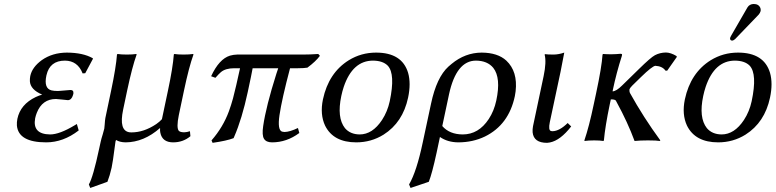

<svg xmlns="http://www.w3.org/2000/svg" viewBox="-20 -702 3878 960"><path d="M304.7 -398.9Q229 -398.9 212.4 -326.2Q211.9 -324.7 211.9 -324.2Q198.2 -259.8 237.8 -250Q250 -247.1 269.5 -247.1Q270 -247.1 283.2 -248Q327.1 -252 331.5 -252Q344.2 -252 346.4 -243.9Q348.6 -235.8 345.2 -227.1Q337.9 -202.1 319.8 -201.2Q315.9 -201.2 291.5 -204.1Q265.1 -207 259.8 -207Q191.4 -207 164.1 -138.2Q158.7 -124.5 155.8 -110.8Q141.1 -30.8 230.5 -29.8Q277.8 -29.8 354.5 -76.2Q359.4 -79.1 364.3 -82L373.5 -49.8Q296.4 9.8 210.9 9.8Q72.3 9.8 64.5 -74.2Q63.5 -90.8 66.9 -107.9Q82 -180.2 158.7 -216.8Q174.3 -224.1 190.9 -229Q131.8 -253.9 129.4 -295.9Q128.9 -308.6 131.3 -321.8Q140.6 -366.2 189 -401.4Q241.7 -438.5 314.5 -439Q395 -438.5 443.4 -411.1L444.8 -408.2L406.2 -335.9L393.1 -335Q368.2 -398.4 304.7 -398.9Z M615.7 -249 595.7 -153.8Q573.2 -47.4 628.4 -40.5Q633.3 -40 637.2 -40Q699.2 -40 761.2 -81.5Q778.8 -93.8 789.6 -106L819.8 -249Q844.2 -363.3 849.1 -429.2L851.6 -432.1Q869.1 -429.2 897.9 -429.2Q926.8 -429.2 945.8 -432.1L947.3 -429.2Q924.8 -367.2 899.9 -249L874 -126Q861.3 -63.5 874 -47.9Q881.3 -40.5 901.9 -40.5Q914.6 -41 929.7 -45.9L932.1 -21Q895.5 9.8 845.7 9.8Q791.5 9.8 781.7 -38.1Q780.8 -43.5 780.3 -47.9Q779.8 -57.6 780.3 -62Q699.2 9.3 607.9 9.8Q578.6 9.3 560.5 -2L559.6 -0.5Q558.1 3.4 557.6 4.9Q556.2 12.2 552.7 40.5Q544.9 103 538.1 136.2Q529.3 175.8 517.1 207L431.2 237.8L424.3 220.2Q445.3 184.6 476.1 40Q479 25.4 483.4 6.8Q486.3 -7.3 493.7 -30.3Q499.5 -49.8 501.5 -59.1Q502.4 -64 503.4 -78.6Q504.9 -101.6 506.8 -111.8L535.6 -249Q560.1 -365.2 564.9 -429.2L567.9 -432.1Q585.4 -429.2 614.3 -429.2Q643.1 -429.2 661.6 -432.1L663.1 -429.2Q641.1 -368.2 615.7 -249Z M1151.4 -360.8Q1107.4 -360.8 1084.5 -341.3Q1074.2 -332.5 1057.1 -313L1035.6 -320.8Q1075.7 -407.2 1129.9 -423.8Q1147 -428.7 1165.5 -429.2H1493.7Q1532.2 -429.2 1571.3 -432.1L1579.6 -422.9Q1558.6 -394.5 1517.1 -363.8Q1500.5 -360.8 1469.2 -360.8H1430.2Q1389.2 -206.1 1377.4 -126Q1366.7 -52.2 1390.1 -43.9Q1396 -42.5 1402.3 -42Q1429.2 -42.5 1469.7 -62L1476.6 -37.1Q1413.6 9.8 1340.3 9.8Q1311 9.8 1300 -8.1Q1289.1 -25.9 1295.9 -71.8Q1310.1 -169.9 1361.8 -333Q1366.7 -348.1 1371.1 -360.8H1243.2Q1238.3 -332.5 1218.8 -242.2Q1189.9 -107.4 1150.9 -18.1Q1148.9 -13.7 1147.9 -11.2Q1113.8 2 1043 12.2L1037.6 0Q1095.2 -65.9 1124.5 -145.5Q1135.7 -176.3 1145 -210Q1159.7 -266.1 1180.2 -360.8Z M1594.7 -205.1Q1623 -337.9 1724.1 -400.9Q1786.1 -439 1860.4 -439Q1990.2 -439 2020.5 -337.9Q2035.6 -285.2 2020.5 -213.9Q1994.1 -89.8 1897.9 -28.8Q1835.9 9.8 1761.2 9.8Q1647 9.8 1605.5 -73.7Q1579.1 -129.9 1594.7 -205.1ZM1845.2 -398.9Q1743.2 -398.9 1698.7 -267.6Q1691.4 -245.6 1686.5 -222.2Q1663.6 -113.8 1704.6 -61.5Q1731 -30.3 1778.3 -29.8Q1842.3 -29.8 1890.1 -102.1Q1917.5 -144 1928.7 -195.8Q1957.5 -332 1918.9 -373.5Q1894.5 -398.4 1845.2 -398.9Z M2124 207 2032.7 237.8 2025.4 220.2Q2063 156.2 2093.8 9.8L2135.3 -184.1Q2163.1 -315.4 2222.2 -369.1Q2228.5 -375 2238.3 -382.8Q2305.7 -438.5 2388.2 -439Q2468.8 -438.5 2511.7 -398.9Q2569.3 -344.7 2558.1 -245.6Q2556.6 -232.9 2554.2 -221.2Q2523.9 -78.1 2404.8 -19.5Q2343.8 9.8 2271 9.8Q2217.8 9.3 2179.7 -17.1L2163.1 61Q2140.1 167 2124 207ZM2461.4 -199.2Q2485.8 -313 2446.3 -362.8Q2417 -398.4 2359.9 -398.9Q2261.7 -398.9 2225.1 -230.5Q2224.6 -228.5 2224.6 -228L2191.4 -71.8Q2227.1 -30.3 2293.5 -29.8Q2373 -29.8 2423.8 -106.9Q2450.2 -147 2461.4 -199.2Z M2698.2 -321.8Q2712.9 -392.1 2703.1 -429.2L2705.6 -431.2Q2717.3 -429.2 2749 -429.2Q2774.4 -429.7 2801.3 -439Q2801.3 -438 2782.7 -342.8L2729 -90.8Q2720.7 -51.3 2734.9 -46.9Q2738.8 -45.9 2742.7 -45.9Q2777.8 -46.9 2818.4 -86.9L2835.9 -69.8Q2781.7 0 2729.5 10.3Q2721.7 11.7 2715.3 12.2Q2648.4 12.2 2643.1 -40.5Q2642.1 -55.2 2645 -70.8Z M2960.4 -234.9Q2988.8 -367.7 2992.7 -429.2L2995.6 -432.1Q3037.6 -428.7 3082.5 -433.1Q3089.8 -433.1 3090.3 -429.2Q3090.3 -426.3 3089.4 -422.9Q3062 -337.4 3043.9 -251L3043 -245.1Q3062 -246.1 3090.8 -274.9L3173.8 -356Q3233.4 -414.6 3254.4 -425.8Q3279.3 -439 3309.6 -439.5Q3334 -439 3362.3 -421.9L3364.3 -417.5L3315.9 -348.6H3307.6Q3292 -371.1 3256.8 -373Q3240.7 -371.1 3185.1 -316.9L3141.1 -273.9Q3129.9 -262.2 3127.4 -255.9Q3126 -245.6 3129.4 -237.8Q3197.3 -115.2 3281.7 0L3278.8 2.9Q3264.2 0 3219.7 0Q3179.7 0 3152.8 2.9Q3118.2 -90.8 3063.5 -190.9Q3061.5 -194.8 3059.1 -199.2Q3053.7 -205.1 3036.6 -205.1Q3034.7 -205.1 3034.2 -205.1L3028.8 -180.2Q3005.9 -70.8 2999.5 0L2997.1 2.9Q2979.5 0 2950.7 0Q2921.9 0 2902.8 2.9L2901.9 0Q2925.3 -68.4 2948.7 -180.2Z M3748.5 -682.1Q3774.4 -682.1 3782.2 -661.1Q3784.2 -653.8 3783.2 -647Q3780.3 -636.7 3773.4 -628.9L3655.8 -506.8Q3647.9 -499.5 3641.6 -499Q3630.9 -499 3630.4 -508.8Q3630.4 -510.7 3630.4 -512.2Q3631.8 -516.6 3634.8 -522L3717.3 -665Q3727.5 -681.6 3748.5 -682.1ZM3404.3 -205.1Q3432.6 -337.9 3533.7 -400.9Q3595.7 -439 3669.9 -439Q3799.8 -439 3830.1 -337.9Q3845.2 -285.2 3830.1 -213.9Q3803.7 -89.8 3707.5 -28.8Q3645.5 9.8 3570.8 9.8Q3456.5 9.8 3415 -73.7Q3388.7 -129.9 3404.3 -205.1ZM3654.8 -398.9Q3552.7 -398.9 3508.3 -267.6Q3501 -245.6 3496.1 -222.2Q3473.1 -113.8 3514.2 -61.5Q3540.5 -30.3 3587.9 -29.8Q3651.9 -29.8 3699.7 -102.1Q3727.1 -144 3738.3 -195.8Q3767.1 -332 3728.5 -373.5Q3704.1 -398.4 3654.8 -398.9Z"/></svg>

Font: Linux Biolinum Slanted O
Style: Slanted
Weight: 400
Designer: Philipp H. Poll
Foundry: Philipp H. Poll
Version: Version 1.0.4